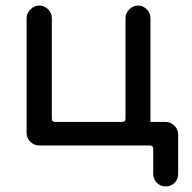

<svg xmlns="http://www.w3.org/2000/svg" viewBox="-20 -553 694 693"><path d="M578 120Q560 120 546.5 107Q533 94 533 75V-16Q533 -28 521 -28H121Q103 -28 89.5 -41.5Q76 -55 76 -73V-488Q76 -505 90 -519Q104 -533 122 -533Q140 -533 153.5 -519.5Q167 -506 167 -488V-125Q167 -113 179 -113H421Q433 -113 433 -125V-488Q433 -505 446.5 -519Q460 -533 479 -533Q496 -533 510 -519Q523 -506 523 -488V-113H577Q596 -113 609.5 -99.5Q623 -86 623 -68V75Q623 94 610 107Q597 120 578 120Z"/></svg>

Font: Huninn
Style: Regular
Weight: 400
Designer: justfont
Foundry: justfont
Version: Version 1.003